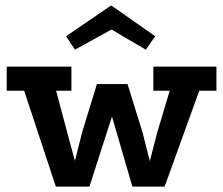

<svg xmlns="http://www.w3.org/2000/svg" viewBox="-20 -695 831 715"><path d="M188 0 70 -357H5V-447H246V-357H189L230 -203L259 -96L286 -203L341 -382H455L511 -201L538 -95L565 -200L612 -357H551V-447H786V-357H722L593 0H473L397 -261L313 0ZM394 -675 558 -560 523 -510 395 -585 259 -510 226 -560Z"/></svg>

Font: Podkova
Style: Bold
Weight: 700
Designer: Ilya Yudin
Foundry: Cyreal (www.cyreal.org)
Version: Version 2.102; ttfautohint (v1.8.1.43-b0c9)